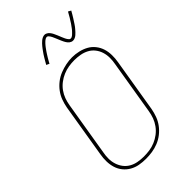

<svg xmlns="http://www.w3.org/2000/svg" viewBox="-283 -1060 1166 1166"><g transform="rotate(-45 300.0 -476.5)"><path d="M246 8Q217 8 189.5 3Q162 -2 138.5 -15.5Q115 -29 98 -50Q81 -71 73 -97Q65 -123 64.5 -151.5Q64 -180 69 -208L126 -553Q131 -580 140.5 -606Q150 -632 167 -655Q184 -678 207 -696Q230 -714 256.5 -724.5Q283 -735 310 -740.5Q337 -746 363 -746Q391 -746 419 -739.5Q447 -733 470.5 -720Q494 -707 511 -685.5Q528 -664 536 -638.5Q544 -613 544.5 -584Q545 -555 540 -527L483 -182Q478 -155 468.5 -129Q459 -103 442 -80Q425 -57 402 -39Q379 -21 352.5 -10.5Q326 0 299 4Q272 8 246 8ZM246 -11Q271 -11 295.5 -14.5Q320 -18 344 -28Q368 -38 389 -54Q410 -70 425.5 -91.5Q441 -113 449.5 -136.5Q458 -160 462 -185L519 -530Q524 -555 524 -581Q524 -607 516.5 -630.5Q509 -654 494 -673Q479 -692 457.5 -703.5Q436 -715 411 -719.5Q386 -724 361 -724Q336 -724 311.5 -720Q287 -716 263.5 -706Q240 -696 219 -680Q198 -664 183 -643Q168 -622 159.5 -598.5Q151 -575 147 -550L90 -205Q85 -180 85 -154.5Q85 -129 92.5 -105.5Q100 -82 114.5 -63Q129 -44 150 -32Q171 -20 196 -15.5Q221 -11 246 -11ZM440 -813Q433 -813 427 -815.5Q421 -818 416.5 -821.5Q412 -825 408 -830Q404 -835 401 -840Q398 -845 395.5 -850Q393 -855 390.5 -860.5Q388 -866 385.5 -872Q383 -878 380.5 -884Q378 -890 375.5 -896Q373 -902 370.5 -907.5Q368 -913 366 -917.5Q364 -922 360 -928Q356 -934 352 -938Q348 -942 342 -942Q337 -942 332 -939.5Q327 -937 324 -934.5Q321 -932 317 -928.5Q313 -925 308.5 -920Q304 -915 302 -912.5Q300 -910 297.5 -907Q295 -904 292.5 -900.5Q290 -897 287.5 -893.5Q285 -890 282 -886Q279 -882 276.5 -878Q274 -874 271 -869.5Q268 -865 265 -860Q262 -855 258.5 -849.5Q255 -844 252 -838.5Q249 -833 245.5 -827Q242 -821 239 -815L220 -824Q226 -835 232 -845Q238 -855 243.5 -864.5Q249 -874 254.5 -882Q260 -890 265 -897Q270 -904 274.5 -910Q279 -916 283.5 -921.5Q288 -927 295 -934.5Q302 -942 309 -947.5Q316 -953 324.5 -957Q333 -961 342 -961Q348 -961 354 -958.5Q360 -956 364.5 -952.5Q369 -949 373 -944Q377 -939 380 -934.5Q383 -930 385.5 -924.5Q388 -919 390.5 -913.5Q393 -908 395.5 -902.5Q398 -897 400.5 -890.5Q403 -884 405.5 -878Q408 -872 410.5 -866.5Q413 -861 415 -856.5Q417 -852 421 -846Q425 -840 429 -836Q433 -832 440 -832Q444 -832 449 -834.5Q454 -837 457.5 -840Q461 -843 464.5 -846.5Q468 -850 472.5 -854.5Q477 -859 479 -861.5Q481 -864 483.5 -867Q486 -870 488.5 -873.5Q491 -877 493.5 -880.5Q496 -884 499 -888Q502 -892 505 -896.5Q508 -901 510.5 -905.5Q513 -910 516.5 -915Q520 -920 523 -925Q526 -930 529 -935.5Q532 -941 535.5 -947Q539 -953 543 -960L561 -950Q555 -939 549 -929Q543 -919 537.5 -910Q532 -901 526.5 -893Q521 -885 516.5 -877.5Q512 -870 507 -864Q502 -858 497.5 -852.5Q493 -847 486 -839.5Q479 -832 472.5 -826.5Q466 -821 457.5 -817Q449 -813 440 -813Z"/></g></svg>

Font: Iosevka Curly ThExObl
Style: Regular
Weight: 100
Width: 7
Italic angle: -9°
Monospace: yes
Designer: Belleve Invis
Foundry: Belleve Invis
Version: Version 11.1.0; ttfautohint (v1.8.3)